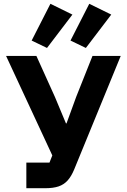

<svg xmlns="http://www.w3.org/2000/svg" viewBox="-20 -993 671 1013"><path d="M119 0V-135H241L256 -173L12 -698H172L270 -481L328 -342H331L382 -482L468 -698H617L371 -98Q356 -62 336.5 -40.5Q317 -19 289 -9.5Q261 0 219 0ZM362 -916 228 -740 147 -779 246 -973ZM567 -916 433 -740 352 -779 451 -973Z"/></svg>

Font: IBM Plex Sans Var
Style: Regular
Weight: 400
Designer: Mike Abbink, Paul van der Laan, Pieter van Rosmalen
Foundry: Bold Monday
Version: Version 3.000